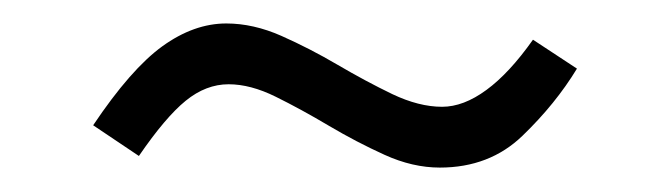

<svg xmlns="http://www.w3.org/2000/svg" viewBox="-20 -365 565 162"><path d="M351.1 -223.6Q328.1 -223.6 304.4 -234.4Q280.8 -245.1 257.3 -259Q233.9 -272.9 212.6 -283.4Q191.4 -293.9 172.9 -293.9Q153.8 -293.9 136.7 -280Q119.6 -266.1 97.2 -233.4L58.6 -259.3Q90.3 -306.6 116.9 -325.9Q143.6 -345.2 170.9 -345.2Q193.8 -345.2 217.5 -334.7Q241.2 -324.2 264.9 -310.3Q288.6 -296.4 311 -285.6Q333.5 -274.9 353 -274.9Q371.1 -274.9 390.4 -289.1Q409.7 -303.2 429.7 -331.5L466.8 -307.1Q448.7 -277.3 420.9 -250.5Q393.1 -223.6 351.1 -223.6Z"/></svg>

Font: Anaheim
Style: Regular
Weight: 400
Designer: Vernon Adams
Foundry: Vernon Adams
Version: Version 2.001